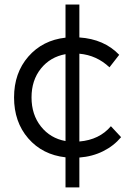

<svg xmlns="http://www.w3.org/2000/svg" viewBox="-20 -693 601 847"><path d="M42 -263.2Q42 -371.1 105 -443.4Q168 -515.6 269 -526.9V-672.9H330.1V-527.8Q439.5 -520.5 505.9 -451.2L462.9 -396Q406.7 -449.2 330.1 -456.1V-68.8Q418.5 -76.2 469.2 -136.2L514.2 -87.9Q481.9 -49.3 434.8 -25.9Q387.7 -2.4 330.1 2V133.8H269V1Q167.5 -10.3 104.7 -82.5Q42 -154.8 42 -263.2ZM269 -70.8V-454.1Q201.7 -441.9 160.4 -390.4Q119.1 -338.9 119.1 -263.2Q119.1 -187.5 160.4 -135.3Q201.7 -83 269 -70.8Z"/></svg>

Font: Montserrat Light
Style: Regular
Weight: 300
Designer: Julieta Ulanovsky
Foundry: Julieta Ulanovsky
Version: Version 1.000;PS 002.000;hotconv 1.0.70;makeotf.lib2.5.58329